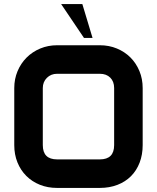

<svg xmlns="http://www.w3.org/2000/svg" viewBox="-20 -922 770 942"><path d="M680 -210Q680 -163 665 -124Q650 -85 622.5 -57.5Q595 -30 556 -15Q517 0 470 0H260Q214 0 175.5 -15.5Q137 -31 109 -59Q81 -87 65.5 -125.5Q50 -164 50 -210V-490Q50 -534 66 -572.5Q82 -611 110.5 -639.5Q139 -668 177.5 -684Q216 -700 260 -700H470Q515 -700 553.5 -684Q592 -668 620 -640Q648 -612 664 -573.5Q680 -535 680 -490ZM540 -210V-490Q540 -522 521 -541Q502 -560 470 -560H260Q230 -560 210 -540Q190 -520 190 -490V-210Q190 -140 260 -140H470Q540 -140 540 -210ZM434 -736H392L280 -902H384Z"/></svg>

Font: CAT North
Style: Regular
Weight: 400
Designer: Peter Wiegel
Foundry: Peter Wiegel
Version: Version 1.000